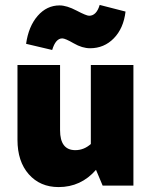

<svg xmlns="http://www.w3.org/2000/svg" viewBox="-20 -754 624 780"><path d="M192 -551 86 -576Q96 -647 133 -689.5Q170 -732 222 -732Q251 -732 291 -711Q331 -690 342 -690Q372 -690 385 -734L490 -707Q482 -639 442.5 -598.5Q403 -558 346 -558Q314 -558 279.5 -578Q245 -598 233 -598Q206 -598 192 -551ZM218 6Q143 6 97 -46Q51 -98 51 -186V-490H224V-225Q224 -144 286 -144Q321 -144 349 -169V-490H522V0H397L370 -64Q309 6 218 6Z"/></svg>

Font: Cantarell Extra Bold
Style: Regular
Weight: 800
Designer: Dave Crossland, Nikolaus Waxweiler, Florian Fecher, Jacques Le Bailly, Eben Sorkin, Alexei Vanyashin, Alexios Zavras, Em
Version: Version 0.303